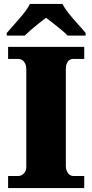

<svg xmlns="http://www.w3.org/2000/svg" viewBox="-20 -951 466 971"><path d="M21 0V-61H74Q83 -61 92 -66.5Q101 -72 107 -82.5Q113 -93 113 -108V-600Q113 -618 107 -630Q101 -642 92 -647.5Q83 -653 74 -653H21V-714H406V-653H351Q339 -653 330.5 -647Q322 -641 317.5 -629.5Q313 -618 313 -599V-110Q313 -96 318.5 -84.5Q324 -73 332.5 -67Q341 -61 351 -61H406V0ZM14 -784Q30 -803 53.5 -829Q77 -855 99 -882Q121 -909 131 -931H296Q307 -909 328.5 -882Q350 -855 374 -829Q398 -803 413 -784V-771H322Q312 -782 291.5 -799Q271 -816 249.5 -833Q228 -850 213 -861Q198 -850 176.5 -833Q155 -816 135.5 -799Q116 -782 105 -771H14Z"/></svg>

Font: Noto Serif Hebrew Black
Style: Regular
Weight: 900
Version: Version 2.003